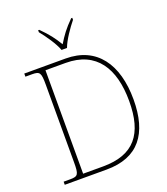

<svg xmlns="http://www.w3.org/2000/svg" viewBox="-164 -1044 1006 1158"><g transform="rotate(-20 338.5 -465.5)"><path d="M310 -771H345C361 -816 406 -880 437 -918V-931H430C380 -881 358 -850 328 -801C298 -850 275 -881 225 -931H218V-918C249 -880 294 -816 310 -771ZM50 0H319C523 0 616 -123 616 -342C616 -569 514 -714 315 -714H50V-694H93C143 -694 149 -683 149 -606V-108C149 -31 143 -20 93 -20H50ZM305 -25H177V-689H306C503 -689 588 -552 588 -342C588 -132 505 -25 305 -25Z"/></g></svg>

Font: Noto Serif Sinhala Thin
Style: Regular
Weight: 100
Designer: Jelle Bosma - Monotype Design Team
Foundry: Monotype Imaging Inc.
Version: Version 2.007